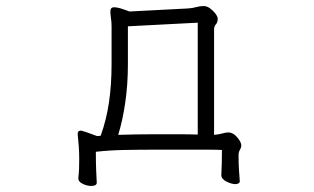

<svg xmlns="http://www.w3.org/2000/svg" viewBox="-20 -504 1040 635"><path d="M773 96Q773 100 768.5 102.5Q764 105 759 105Q746 105 729 96.5Q712 88 712 75V74Q713 57 713.5 35.5Q714 14 714 -8Q696 -9 669 -9Q642 -9 612 -9H493Q440 -9 390.5 -8Q341 -7 297 -2Q297 34 298 58.5Q299 83 300 100Q300 111 281 111Q268 111 253.5 104Q239 97 239 86V85Q241 68 241.5 54.5Q242 41 242 22Q242 -2 240.5 -20.5Q239 -39 237 -59V-62Q237 -72 247 -72Q250 -72 252 -71Q263 -68 275 -63.5Q287 -59 301 -54L313 -55Q332 -108 340.5 -166Q349 -224 349 -291V-386Q349 -402 349 -416.5Q349 -431 347 -443Q346 -451 345.5 -456.5Q345 -462 345 -466Q345 -480 357 -480Q366 -480 378 -476.5Q390 -473 399 -469.5Q408 -466 408 -466L601 -476Q617 -477 629 -480.5Q641 -484 654 -484Q664 -484 674.5 -476.5Q685 -469 692.5 -459Q700 -449 700 -442Q700 -430 694 -423.5Q688 -417 688 -406V-58Q702 -59 714.5 -62.5Q727 -66 735 -66Q751 -66 764.5 -50Q778 -34 778 -23Q778 -16 773.5 -8.5Q769 -1 769 9Q769 41 770.5 60Q772 79 773 95ZM634 -429 403 -417V-292Q403 -226 394.5 -166.5Q386 -107 371 -58Q399 -59 431 -59.5Q463 -60 492 -60Q528 -60 565.5 -60Q603 -60 634 -59Z"/></svg>

Font: Moon Stars Kai HW Light
Style: Regular
Weight: 300
Designer: GuiWonder
Version: Version 1.101